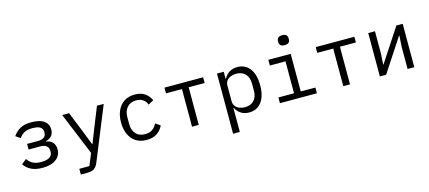

<svg xmlns="http://www.w3.org/2000/svg" viewBox="-65 -1378 4931 2207"><g transform="rotate(-15 2400.0 -274.0)"><path d="M279 12Q200 12 147 -14Q94 -40 61 -88L120 -136Q144 -98 183 -77.5Q222 -57 279 -57Q350 -57 382.5 -80Q415 -103 415 -139V-153Q415 -192 389.5 -212.5Q364 -233 316 -233H177V-300H306Q354 -300 379 -319Q404 -338 404 -373V-385Q404 -418 376.5 -438.5Q349 -459 281 -459Q221 -459 184.5 -439Q148 -419 125 -383L69 -421Q104 -472 154.5 -500Q205 -528 285 -528Q388 -528 438.5 -491Q489 -454 489 -389Q489 -341 464 -313Q439 -285 394 -274V-270Q446 -263 473 -231Q500 -199 500 -150Q500 -76 442 -32Q384 12 279 12Z M683 200V132H803L861 -10L653 -516H735L822 -300L899 -104H903L980 -300L1067 -516H1147L891 113Q873 157 845.5 178.5Q818 200 759 200Z M1518 12Q1444 12 1391.5 -21.5Q1339 -55 1311.5 -116Q1284 -177 1284 -258Q1284 -340 1312 -400.5Q1340 -461 1392 -494.5Q1444 -528 1517 -528Q1592 -528 1639 -495Q1686 -462 1708 -409L1644 -375Q1630 -415 1597.5 -437Q1565 -459 1517 -459Q1447 -459 1408.5 -414.5Q1370 -370 1370 -302V-214Q1370 -146 1408 -101.5Q1446 -57 1519 -57Q1571 -57 1605.5 -81Q1640 -105 1659 -147L1716 -108Q1694 -56 1644.5 -22Q1595 12 1518 12Z M2060 -448H1870V-516H2330V-448H2140V0H2060Z M2495 -516H2575V-432H2579Q2604 -479 2644 -503.5Q2684 -528 2738 -528Q2833 -528 2886.5 -456.5Q2940 -385 2940 -258Q2940 -131 2886.5 -59.5Q2833 12 2738 12Q2684 12 2644 -12.5Q2604 -37 2579 -84H2575V200H2495ZM2707 -59Q2777 -59 2815.5 -101.5Q2854 -144 2854 -214V-302Q2854 -372 2815.5 -414.5Q2777 -457 2707 -457Q2672 -457 2641.5 -445Q2611 -433 2593 -409.5Q2575 -386 2575 -351V-165Q2575 -131 2593 -107Q2611 -83 2641.5 -71Q2672 -59 2707 -59Z M3332 -630Q3298 -630 3283.5 -644.5Q3269 -659 3269 -681V-697Q3269 -719 3283.5 -733.5Q3298 -748 3332 -748Q3367 -748 3381 -733.5Q3395 -719 3395 -697V-681Q3395 -659 3381 -644.5Q3367 -630 3332 -630ZM3106 -68H3292V-448H3106V-516H3372V-68H3546V0H3106Z M3860 -448H3670V-516H4130V-448H3940V0H3860Z M4295 0V-516H4375V-253L4367 -121H4371L4409 -179L4630 -516H4705V0H4625V-263L4633 -395H4629L4625 -389L4370 0Z"/></g></svg>

Font: Lilex
Style: Regular
Weight: 400
Monospace: yes
Designer: Mike Abbink, Paul van der Laan, Pieter van Rosmalen, Mikhael Khrustik
Foundry: Mikhael Khrustik
Version: Version 2.510